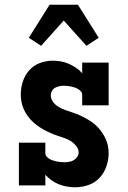

<svg xmlns="http://www.w3.org/2000/svg" viewBox="-20 -785 540 813"><path d="M298 8Q281 8 263.5 5Q246 2 229.5 -4.5Q213 -11 198.5 -21.5Q184 -32 172 -45V0H60V-181H172V-136Q172 -128 177.5 -122Q183 -116 189.5 -112Q196 -108 204 -105.5Q212 -103 219.5 -101.5Q227 -100 235 -99Q243 -98 251 -98Q261 -98 271.5 -99.5Q282 -101 291 -106Q300 -111 306.5 -120Q313 -129 313 -139Q313 -154 302.5 -167Q292 -180 279 -188Q266 -196 251 -201Q236 -206 221.5 -211Q207 -216 192.5 -222.5Q178 -229 164.5 -236.5Q151 -244 138.5 -253Q126 -262 115 -273Q104 -284 95 -297Q86 -310 80 -324Q74 -338 71 -353.5Q68 -369 68 -384Q68 -412 76.5 -439Q85 -466 103.5 -487Q122 -508 148.5 -518Q175 -528 203 -528Q220 -528 237.5 -525Q255 -522 271 -515Q287 -508 302 -498Q317 -488 328 -475V-520H440V-339H328V-384Q328 -392 322.5 -398Q317 -404 310.5 -408Q304 -412 296.5 -414.5Q289 -417 281.5 -418.5Q274 -420 266 -421Q258 -422 250 -422Q241 -422 231.5 -420Q222 -418 213.5 -413.5Q205 -409 200 -400Q195 -391 195 -382Q195 -366 205 -353Q215 -340 228.5 -332Q242 -324 256.5 -319Q271 -314 286 -309Q301 -304 315 -298Q329 -292 342.5 -284.5Q356 -277 369 -268Q382 -259 393 -247.5Q404 -236 412.5 -223.5Q421 -211 427.5 -196.5Q434 -182 437 -167Q440 -152 440 -136Q440 -108 430.5 -80.5Q421 -53 401.5 -32Q382 -11 354.5 -1.5Q327 8 298 8ZM154 -591 102 -625 190 -765H310L398 -625L346 -591L250 -698Z"/></svg>

Font: Iosevka Curly Slab Heavy
Style: Regular
Weight: 900
Monospace: yes
Designer: Belleve Invis
Foundry: Belleve Invis
Version: Version 22.1.2; ttfautohint (v1.8.4)